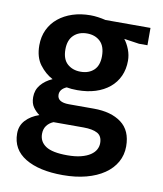

<svg xmlns="http://www.w3.org/2000/svg" viewBox="-81 -550 721 851"><g transform="rotate(10 279.0 -124.5)"><path d="M57 -314Q57 -353 72 -384.5Q87 -416 114 -438Q141 -460 177.5 -472Q214 -484 258 -484Q274 -484 292 -481.5Q310 -479 326 -475H529V-397H491L423 -407Q437 -389 446.5 -364.5Q456 -340 456 -314Q456 -276 442 -245Q428 -214 401.5 -192Q375 -170 338.5 -158.5Q302 -147 257 -147Q229 -147 209 -151Q179 -138 179 -113Q179 -79 232 -79H344Q422 -79 468 -44.5Q514 -10 514 61Q514 100 496 132Q478 164 444.5 187Q411 210 364 222.5Q317 235 259 235Q152 235 90 197.5Q28 160 28 88Q28 53 50.5 28.5Q73 4 111 -9Q95 -20 82.5 -37.5Q70 -55 70 -83Q70 -115 89.5 -138.5Q109 -162 141 -176Q108 -193 82.5 -226.5Q57 -260 57 -314ZM178 11Q159 19 148 34Q137 49 137 71Q137 106 166.5 125.5Q196 145 263 145Q299 145 324.5 138.5Q350 132 366.5 121Q383 110 390.5 96Q398 82 398 67Q398 35 376 23Q354 11 313 11ZM339 -314Q339 -359 316 -380.5Q293 -402 257 -402Q220 -402 197 -380Q174 -358 174 -316Q174 -272 197.5 -251Q221 -230 257 -230Q294 -230 316.5 -251Q339 -272 339 -314Z"/></g></svg>

Font: Mukta Malar SemiBold
Style: Regular
Weight: 600
Designer: Aadarsh Rajan, Girish Dalvi, Yashodeep Gholap
Foundry: Ek Type
Version: Version 2.538;PS 1.000;hotconv 16.6.51;makeotf.lib2.5.65220;